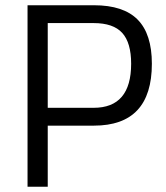

<svg xmlns="http://www.w3.org/2000/svg" viewBox="-20 -712 633 732"><path d="M338 -233H162V0H85V-692H338Q451 -692 505 -637Q559 -582 559 -469Q559 -233 338 -233ZM162 -301H337Q480 -301 480 -469Q480 -549 446 -586.5Q412 -624 337 -624H162Z"/></svg>

Font: Titillium Web[RUS by Daymarius]
Style: Regular
Weight: 400
Designer: Cyrillization by Daymarius
Foundry: Cyrillization by Daymarius
Version: Version 1.002 September 11, 2018